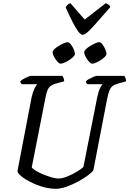

<svg xmlns="http://www.w3.org/2000/svg" viewBox="-20 -1177 806 1197"><path d="M329 0Q296 0 262 -8Q228 -16 197 -29.5Q166 -43 141.5 -58Q117 -73 103 -87Q89 -101 89 -111L177 -570Q185 -605 195.5 -626.5Q206 -648 213 -652H115Q113 -654 110 -659Q107 -664 107 -671Q114 -678 127.5 -685.5Q141 -693 154.5 -698.5Q168 -704 174 -704H368Q372 -700 376 -691Q380 -682 380 -670L332 -657Q301 -649 287 -633Q273 -617 264 -571L178 -134Q183 -125 202.5 -113Q222 -101 249 -90Q276 -79 301.5 -71.5Q327 -64 344 -64Q368 -64 400 -77Q432 -90 460.5 -107.5Q489 -125 500 -136L586 -570Q594 -608 604 -628Q614 -648 621 -652H524Q522 -654 519 -659Q516 -664 516 -671Q523 -678 537 -685.5Q551 -693 564.5 -698.5Q578 -704 583 -704H755Q758 -700 762 -691Q766 -682 766 -670L716 -656Q694 -650 681.5 -640Q669 -630 662 -612Q655 -594 648 -561L562 -115Q553 -102 526.5 -82.5Q500 -63 464.5 -44Q429 -25 393 -12.5Q357 0 329 0ZM555 -780Q546 -780 534.5 -793Q523 -806 514 -823Q505 -840 505 -851Q505 -860 516.5 -871Q528 -882 544 -891.5Q560 -901 575 -907.5Q590 -914 598 -914Q608 -914 618.5 -900.5Q629 -887 636.5 -869.5Q644 -852 644 -841Q644 -833 633.5 -822.5Q623 -812 608.5 -802.5Q594 -793 579 -786.5Q564 -780 555 -780ZM358 -780Q349 -780 337.5 -793Q326 -806 317 -823Q308 -840 308 -851Q308 -860 319.5 -871Q331 -882 347 -891.5Q363 -901 378.5 -907.5Q394 -914 402 -914Q411 -914 421.5 -900.5Q432 -887 439.5 -870Q447 -853 447 -841Q447 -833 436.5 -822.5Q426 -812 411.5 -802.5Q397 -793 382 -786.5Q367 -780 358 -780ZM495 -960Q483 -960 466.5 -982.5Q450 -1005 430.5 -1044Q411 -1083 389 -1132Q395 -1140 401 -1147Q407 -1154 419 -1157L508 -1055L639 -1157Q652 -1152 659 -1146Q666 -1140 667 -1132Q624 -1083 590 -1044Q556 -1005 532.5 -982.5Q509 -960 495 -960Z"/></svg>

Font: Texturina 12pt Medium
Style: Italic
Weight: 500
Italic angle: -11°
Designer: Guillermo Torres Carreño
Foundry: Omnibus-Type
Version: Version 1.002